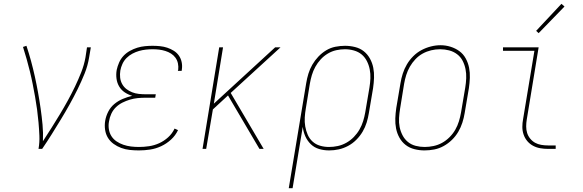

<svg xmlns="http://www.w3.org/2000/svg" viewBox="-20 -777 3040 1002"><path d="M181 0Q187 -34 185.5 -69Q184 -104 181 -138Q178 -172 173.5 -205.5Q169 -239 163 -272.5Q157 -306 150.5 -339Q144 -372 136 -404.5Q128 -437 119 -469Q110 -501 100 -532L118 -538Q131 -499 142 -458.5Q153 -418 162 -377Q171 -336 178.5 -294.5Q186 -253 192 -211Q198 -169 202 -126.5Q206 -84 204 -40Q227 -75 249 -110Q271 -145 292.5 -180.5Q314 -216 334 -252.5Q354 -289 371.5 -325.5Q389 -362 404 -400Q419 -438 426 -477L434 -530H454L445 -477Q438 -434 421.5 -393Q405 -352 385 -311.5Q365 -271 343 -231.5Q321 -192 297.5 -153.5Q274 -115 250 -76.5Q226 -38 200 0Z M705 8Q681 8 657.5 5.5Q634 3 612.5 -5Q591 -13 573 -26Q555 -39 543.5 -57.5Q532 -76 528.5 -99.5Q525 -123 529 -147Q533 -171 545 -194.5Q557 -218 577 -234.5Q597 -251 621 -261Q645 -271 670 -277Q649 -283 631 -295Q613 -307 602 -325.5Q591 -344 588 -366.5Q585 -389 589 -412Q593 -431 601.5 -450.5Q610 -470 624.5 -485.5Q639 -501 658 -511.5Q677 -522 696.5 -528Q716 -534 736.5 -536Q757 -538 776 -538Q796 -538 815.5 -536Q835 -534 853 -528Q871 -522 887 -512Q903 -502 913.5 -487Q924 -472 928 -453Q932 -434 929 -414Q929 -412 928.5 -410.5Q928 -409 928 -407H908Q909 -408 909 -410Q909 -412 910 -413Q912 -430 908.5 -446.5Q905 -463 895.5 -476Q886 -489 872.5 -497.5Q859 -506 843 -511Q827 -516 810.5 -518Q794 -520 776 -520Q759 -520 741 -518Q723 -516 705.5 -511Q688 -506 671 -497Q654 -488 640.5 -474.5Q627 -461 619 -443.5Q611 -426 608 -409Q605 -390 607 -372Q609 -354 617.5 -338.5Q626 -323 639.5 -312.5Q653 -302 669.5 -295.5Q686 -289 704 -287Q722 -285 741 -285H793L790 -267H738Q718 -267 698 -265Q678 -263 658 -257Q638 -251 619 -241.5Q600 -232 585 -217.5Q570 -203 561 -183.5Q552 -164 549 -144Q545 -124 548 -103.5Q551 -83 561.5 -66.5Q572 -50 588.5 -39Q605 -28 624 -21.5Q643 -15 663.5 -12.5Q684 -10 705 -10Q731 -10 758 -14Q785 -18 810.5 -29.5Q836 -41 857.5 -60.5Q879 -80 891 -106L909 -98Q896 -70 872.5 -48.5Q849 -27 821 -14Q793 -1 763.5 3.5Q734 8 705 8Z M1037 0 1124 -530H1144L1096 -236L1416 -530H1444L1184 -292L1356 0H1334L1178 -265L1170 -279L1091 -206L1056 0Z M1487 205 1578 -343Q1582 -368 1589.5 -392.5Q1597 -417 1610 -439.5Q1623 -462 1641.5 -481.5Q1660 -501 1682.5 -514.5Q1705 -528 1730.5 -533Q1756 -538 1781 -538Q1807 -538 1833 -531.5Q1859 -525 1878.5 -509.5Q1898 -494 1910.5 -471.5Q1923 -449 1928 -423.5Q1933 -398 1932 -371Q1931 -344 1927 -317L1905 -187Q1901 -162 1893.5 -137.5Q1886 -113 1872.5 -90Q1859 -67 1839.5 -47.5Q1820 -28 1796.5 -15.5Q1773 -3 1748 2.5Q1723 8 1698 8Q1670 8 1645 0.5Q1620 -7 1602 -24.5Q1584 -42 1573.5 -65.5Q1563 -89 1560 -115L1507 205ZM1697 -10Q1720 -10 1743 -15Q1766 -20 1787.5 -32Q1809 -44 1826.5 -62Q1844 -80 1856 -101Q1868 -122 1875 -144.5Q1882 -167 1886 -190L1908 -320Q1912 -344 1913 -368Q1914 -392 1909.5 -415Q1905 -438 1894.5 -458.5Q1884 -479 1867 -493Q1850 -507 1827 -513.5Q1804 -520 1780 -520Q1758 -520 1735 -515Q1712 -510 1691 -497.5Q1670 -485 1653.5 -467Q1637 -449 1625.5 -428Q1614 -407 1607.5 -385Q1601 -363 1597 -340L1576 -211Q1572 -188 1570.5 -164Q1569 -140 1573 -117Q1577 -94 1586 -73.5Q1595 -53 1611.5 -38Q1628 -23 1650.5 -16.5Q1673 -10 1697 -10Z M2195 8Q2169 8 2143 1.5Q2117 -5 2097 -20.5Q2077 -36 2064.5 -58.5Q2052 -81 2047 -106.5Q2042 -132 2043 -159Q2044 -186 2048 -213L2070 -343Q2074 -368 2082 -393Q2090 -418 2103.5 -441Q2117 -464 2136.5 -483.5Q2156 -503 2179.5 -515.5Q2203 -528 2228.5 -534.5Q2254 -541 2279 -541Q2306 -541 2331.5 -533Q2357 -525 2377.5 -510Q2398 -495 2410.5 -472Q2423 -449 2428 -423.5Q2433 -398 2432 -371Q2431 -344 2427 -317L2405 -187Q2401 -162 2393 -137Q2385 -112 2371.5 -89Q2358 -66 2338.5 -47Q2319 -28 2295.5 -15Q2272 -2 2246.5 3Q2221 8 2195 8ZM2196 -10Q2219 -10 2242.5 -15Q2266 -20 2287 -31.5Q2308 -43 2326 -61Q2344 -79 2356 -100Q2368 -121 2375 -144Q2382 -167 2386 -190L2408 -320Q2412 -344 2413 -368.5Q2414 -393 2409.5 -416Q2405 -439 2394.5 -459.5Q2384 -480 2365.5 -494Q2347 -508 2324 -514Q2301 -520 2277 -520Q2253 -520 2230 -514.5Q2207 -509 2186 -497.5Q2165 -486 2148 -468Q2131 -450 2119 -429Q2107 -408 2100 -385.5Q2093 -363 2089 -340L2068 -210Q2064 -186 2062.5 -161.5Q2061 -137 2065.5 -114.5Q2070 -92 2080.5 -71.5Q2091 -51 2108.5 -36.5Q2126 -22 2149 -16Q2172 -10 2196 -10Z M2840 0Q2819 0 2799 -3.5Q2779 -7 2761.5 -16.5Q2744 -26 2731.5 -41Q2719 -56 2712.5 -75Q2706 -94 2706 -114.5Q2706 -135 2710 -156L2769 -512H2605V-530H2791L2729 -153Q2726 -135 2726 -117Q2726 -99 2731 -83Q2736 -67 2747 -53.5Q2758 -40 2772.5 -32Q2787 -24 2804.5 -21Q2822 -18 2840 -18H2880V0ZM2791 -604 2778 -616 2910 -757 2926 -743Z"/></svg>

Font: Iosevka Slab Thin
Style: Italic
Weight: 100
Italic angle: -9°
Monospace: yes
Designer: Belleve Invis
Foundry: Belleve Invis
Version: Version 11.1.1; ttfautohint (v1.8.3)